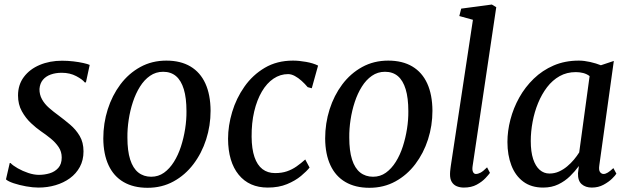

<svg xmlns="http://www.w3.org/2000/svg" viewBox="-20 -838 2846 868"><path d="M368.5 -465.5H363Q353.5 -478.5 324.8 -493.8Q296 -509 259 -509Q231.5 -509 209.2 -501Q187 -493 173.8 -477Q160.5 -461 158.5 -436Q158 -410.5 169.8 -389.2Q181.5 -368 201.8 -350.2Q222 -332.5 245.5 -315.5Q271 -296.5 297 -274.5Q323 -252.5 340.2 -223.5Q357.5 -194.5 357.5 -153.5Q357.5 -114 341 -83.5Q324.5 -53 296 -32.2Q267.5 -11.5 231 -0.8Q194.5 10 153.5 10Q129 10 98.2 4.5Q67.5 -1 42 -9.5Q16.5 -18 7 -27L24 -101H27.5Q38.5 -89.5 60.5 -77Q82.5 -64.5 108 -56Q133.5 -47.5 156 -47.5Q181 -47.5 204.5 -54.5Q228 -61.5 243.5 -78.8Q259 -96 259 -126Q259 -152.5 245 -173.2Q231 -194 209.2 -211.8Q187.5 -229.5 164.5 -245Q144 -259 120 -281.5Q96 -304 78.8 -335Q61.5 -366 61.5 -406.5Q61.5 -455 88 -490.2Q114.5 -525.5 159.8 -544.5Q205 -563.5 260.5 -563.5Q286.5 -563.5 312 -560.5Q337.5 -557.5 357.2 -553Q377 -548.5 385.5 -544.5Z M732 -564Q796.5 -564 841 -537.5Q885.5 -511 908.5 -460.5Q931.5 -410 932 -337.5Q932 -270 912 -207.8Q892 -145.5 854.5 -96Q817 -46.5 764.5 -17.8Q712 11 647 11Q583.5 11 538.8 -15Q494 -41 470.8 -91Q447.5 -141 447 -212Q447 -280.5 467 -343.5Q487 -406.5 524.2 -456.2Q561.5 -506 614.2 -535Q667 -564 732 -564ZM717.5 -513.5Q684.5 -513.5 658.2 -495.2Q632 -477 612.8 -446.2Q593.5 -415.5 580.8 -376.8Q568 -338 561.8 -296.5Q555.5 -255 556 -216Q556 -156 568.5 -116.8Q581 -77.5 605.2 -58.2Q629.5 -39 663.5 -39Q696 -39 721.5 -57.2Q747 -75.5 766.2 -106.2Q785.5 -137 798 -175.5Q810.5 -214 817 -255.5Q823.5 -297 823 -335.5Q823 -395 811 -434.5Q799 -474 775.8 -493.8Q752.5 -513.5 717.5 -513.5Z M1190.5 10Q1106.5 10 1059 -48.2Q1011.5 -106.5 1011 -210.5Q1011 -269.5 1029.5 -331.5Q1048 -393.5 1085 -446.2Q1122 -499 1177 -531.5Q1232 -564 1304.5 -564Q1332 -564 1364 -558.2Q1396 -552.5 1418 -541.5L1389.5 -439L1371 -444Q1358.5 -459 1343.5 -472.5Q1328.5 -486 1312.8 -494.5Q1297 -503 1282.5 -503Q1247 -503 1216.5 -482.5Q1186 -462 1163.8 -424Q1141.5 -386 1129.2 -334Q1117 -282 1117.5 -219.5Q1118 -164.5 1130.5 -128Q1143 -91.5 1166.5 -73.5Q1190 -55.5 1223.5 -55.5Q1254 -55.5 1277.2 -63.5Q1300.5 -71.5 1320.5 -85.5Q1340.5 -99.5 1360 -117L1379.5 -80.5Q1366.5 -64 1340.8 -42.5Q1315 -21 1277.5 -5.5Q1240 10 1190.5 10Z M1735 -564Q1799.5 -564 1844 -537.5Q1888.5 -511 1911.5 -460.5Q1934.5 -410 1935 -337.5Q1935 -270 1915 -207.8Q1895 -145.5 1857.5 -96Q1820 -46.5 1767.5 -17.8Q1715 11 1650 11Q1586.5 11 1541.8 -15Q1497 -41 1473.8 -91Q1450.5 -141 1450 -212Q1450 -280.5 1470 -343.5Q1490 -406.5 1527.2 -456.2Q1564.5 -506 1617.2 -535Q1670 -564 1735 -564ZM1720.5 -513.5Q1687.5 -513.5 1661.2 -495.2Q1635 -477 1615.8 -446.2Q1596.5 -415.5 1583.8 -376.8Q1571 -338 1564.8 -296.5Q1558.5 -255 1559 -216Q1559 -156 1571.5 -116.8Q1584 -77.5 1608.2 -58.2Q1632.5 -39 1666.5 -39Q1699 -39 1724.5 -57.2Q1750 -75.5 1769.2 -106.2Q1788.5 -137 1801 -175.5Q1813.5 -214 1820 -255.5Q1826.5 -297 1826 -335.5Q1826 -395 1814 -434.5Q1802 -474 1778.8 -493.8Q1755.5 -513.5 1720.5 -513.5Z M2116.5 -86.5Q2114 -69.5 2118.5 -60.5Q2123 -51.5 2131.5 -51.5Q2141 -51.5 2152.5 -57.5Q2164 -63.5 2182 -81.5L2195 -56.5Q2189.5 -48.5 2174.5 -32.5Q2159.5 -16.5 2135.2 -3.2Q2111 10 2077 10Q2059.5 10 2045 4Q2030.5 -2 2022.2 -15.8Q2014 -29.5 2014.5 -52Q2014.5 -56 2015 -62.8Q2015.5 -69.5 2016.5 -76.2Q2017.5 -83 2018 -88L2118 -748.5L2056.5 -765.5L2065 -799L2203.5 -817.5L2223.5 -805.5Z M2689.5 -91.5Q2686 -68.5 2692.8 -60Q2699.5 -51.5 2708.5 -51.5Q2717.5 -51.5 2728 -58Q2738.5 -64.5 2753 -78L2766.5 -53Q2762.5 -45.5 2747.2 -30.5Q2732 -15.5 2708.5 -2.8Q2685 10 2655.5 10Q2627 10 2609.5 -5.5Q2592 -21 2593 -55L2597 -87.5Q2580 -64 2557 -41.5Q2534 -19 2504 -4.5Q2474 10 2435.5 10Q2381.5 10 2345.5 -17Q2309.5 -44 2291.8 -90.5Q2274 -137 2274 -196Q2274 -245.5 2287.5 -297.5Q2301 -349.5 2327.5 -397Q2354 -444.5 2393 -482.2Q2432 -520 2483 -542Q2534 -564 2597 -564Q2620.5 -564 2648 -557.8Q2675.5 -551.5 2696.5 -543L2755 -562.5ZM2645.5 -494Q2633 -503.5 2617 -507.8Q2601 -512 2583 -512Q2542.5 -512 2510 -493.8Q2477.5 -475.5 2453.2 -443.8Q2429 -412 2412.5 -371.8Q2396 -331.5 2387.8 -287.2Q2379.5 -243 2379.5 -200.5Q2379.5 -152 2390.2 -119.2Q2401 -86.5 2420 -70Q2439 -53.5 2464 -53.5Q2487 -53.5 2507 -62.5Q2527 -71.5 2544 -85.8Q2561 -100 2574.8 -116.5Q2588.5 -133 2598.5 -149Z"/></svg>

Font: Merriweather 28pt
Style: Italic
Weight: 400
Italic angle: -7.8°
Version: Version 2.101